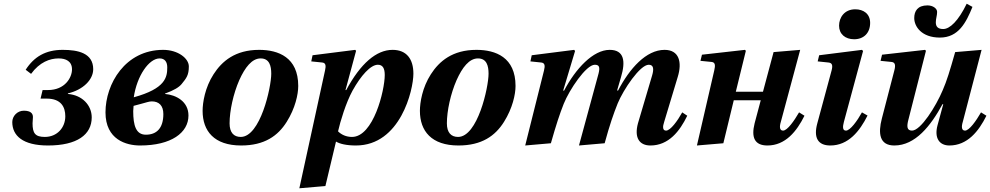

<svg xmlns="http://www.w3.org/2000/svg" viewBox="-20 -770 5322 1032"><path d="M46 -114C46 -41 102 12 238 12C394 12 473 -46 473 -139C473 -204 422 -259 345 -265V-268C427 -287 481 -342 481 -398C481 -485 399 -502 317 -502C225 -502 163 -465 118 -395L147 -373C193 -436 248 -456 295 -456C334 -456 367 -441 367 -397C367 -353 329 -286 238 -286H209L198 -240H231C309 -240 331 -194 331 -145C331 -84 287 -34 221 -34C169 -34 155 -54 155 -107C155 -117 157 -129 157 -141C157 -160 145 -175 108 -175C73 -175 46 -146 46 -114Z M547 -166C547 -19 659 12 733 12C901 12 993 -57 993 -149C993 -225 926 -260 867 -265V-267C916 -285 942 -301 956 -318C982 -350 995 -366 995 -413C995 -456 937 -502 857 -502C653 -502 547 -319 547 -166ZM696 -173C696 -180 698 -193 698 -201L739 -212C767 -219 780 -225 796 -225C834 -225 858 -203 858 -157C858 -80 821 -46 764 -46C711 -46 696 -95 696 -173ZM699 -247C716 -363 781 -456 838 -456C866 -456 879 -437 879 -408C879 -355 870 -294 699 -247Z M1069 -174C1069 -66 1131 12 1276 12C1402 12 1474 -40 1521 -115C1567 -188 1583 -263 1583 -308C1583 -462 1476 -502 1373 -502C1244 -502 1173 -441 1128 -371C1082 -300 1069 -219 1069 -174ZM1214 -107C1214 -174 1234 -266 1266 -339C1297 -408 1334 -456 1381 -456C1428 -456 1438 -416 1438 -374C1438 -300 1379 -34 1274 -34C1237 -34 1214 -57 1214 -107Z M1589 242 1729 230 1786 -9C1806 3 1841 12 1893 12C2132 12 2202 -286 2202 -374C2202 -452 2166 -502 2090 -502C2003 -502 1918 -429 1841 -286H1837L1894 -497L1889 -502L1660 -473L1653 -440L1712 -434C1731 -432 1733 -417 1727 -391ZM1797 -64C1809 -117 1839 -217 1875 -283C1920 -364 1972 -422 2011 -422C2037 -422 2048 -403 2048 -367C2048 -284 1987 -34 1872 -34C1841 -34 1815 -46 1797 -64Z M2237 -174C2237 -66 2299 12 2444 12C2570 12 2642 -40 2689 -115C2735 -188 2751 -263 2751 -308C2751 -462 2644 -502 2541 -502C2412 -502 2341 -441 2296 -371C2250 -300 2237 -219 2237 -174ZM2382 -107C2382 -174 2402 -266 2434 -339C2465 -408 2502 -456 2549 -456C2596 -456 2606 -416 2606 -374C2606 -300 2547 -34 2442 -34C2405 -34 2382 -57 2382 -107Z M2803 12 2941 0C2970 -102 2988 -156 3010 -212C3040 -287 3130 -422 3177 -422C3201 -422 3206 -409 3197 -374L3092 12L3230 0C3258 -102 3277 -156 3300 -214C3331 -289 3420 -422 3467 -422C3494 -422 3495 -398 3485 -364L3409 -107C3388 -29 3417 12 3476 12C3574 12 3634 -65 3674 -148L3647 -166C3622 -121 3584 -68 3560 -68C3541 -68 3541 -89 3550 -115L3623 -357C3647 -435 3631 -502 3552 -502C3453 -502 3364 -402 3302 -283L3297 -284L3318 -356C3343 -439 3336 -502 3257 -502C3168 -502 3074 -401 3012 -283H3007L3071 -496L3066 -502L2838 -473L2831 -440L2889 -434C2908 -432 2911 -418 2904 -391Z M3726 12 3868 0 3924 -231H4069L4036 -107C4017 -31 4036 12 4105 12C4202 12 4263 -65 4304 -148L4275 -166C4249 -121 4212 -68 4189 -68C4170 -68 4169 -89 4177 -115L4281 -502L4138 -490L4081 -277H3935L3989 -497L3984 -502L3753 -476L3745 -443L3805 -437C3824 -435 3826 -420 3819 -391Z M4490 -632C4490 -587 4523 -559 4571 -559C4622 -559 4657 -592 4657 -647C4657 -696 4621 -720 4577 -720C4518 -720 4490 -675 4490 -632ZM4373 -107C4352 -30 4376 12 4443 12C4540 12 4601 -65 4643 -149L4613 -166C4588 -121 4550 -68 4527 -68C4508 -68 4509 -89 4516 -115L4619 -496L4613 -502L4383 -473L4375 -440L4433 -434C4453 -432 4457 -419 4450 -392Z M4894 -673C4894 -628 4933 -568 5032 -568C5132 -568 5173 -649 5207 -733L5176 -750C5131 -657 5085 -614 5050 -614C5022 -614 5010 -626 5010 -650C5010 -670 5017 -686 5017 -706C5017 -724 4995 -741 4965 -741C4912 -741 4894 -710 4894 -673ZM4713 -443 4772 -437C4791 -435 4795 -421 4787 -391L4720 -133C4699 -53 4707 12 4787 12C4900 12 4983 -94 5046 -210H5050L5019 -96C5001 -28 5029 12 5083 12C5180 12 5241 -65 5282 -148L5253 -166C5227 -121 5190 -68 5167 -68C5148 -68 5147 -89 5155 -115L5256 -502L5114 -490C5085 -388 5069 -335 5047 -285C5011 -199 4929 -68 4882 -68C4854 -68 4853 -91 4863 -128L4957 -497L4952 -502L4721 -476Z"/></svg>

Font: Heuristica
Style: Bold Italic
Weight: 700
Italic angle: -13°
Version: Version 1.0.1